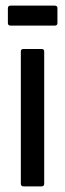

<svg xmlns="http://www.w3.org/2000/svg" viewBox="-20 -662 231 682"><path d="M63 0Q54 0 54 -10V-479Q54 -488 63 -488H128Q137 -488 137 -479V-10Q137 0 128 0ZM18 -571Q8 -571 8 -580V-633Q8 -642 18 -642H174Q184 -642 184 -633V-580Q184 -571 174 -571Z"/></svg>

Font: Sofia Sans Condensed Medium
Style: Regular
Weight: 500
Designer: Botio Nikoltchev, Ani Petrova
Foundry: lettersoup
Version: Version 4.101; ttfautohint (v1.8.4.7-5d5b)